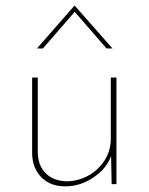

<svg xmlns="http://www.w3.org/2000/svg" viewBox="-20 -653 527 681"><path d="M393 -378V0H376L374 -99Q357 -54 310.5 -23Q264 8 211 8Q159 8 127.5 -23.5Q96 -55 94 -105V-378H114V-108Q116 -65 142 -38.5Q168 -12 215 -10Q256 -10 292 -29.5Q328 -49 350.5 -83.5Q373 -118 373 -160V-378ZM358 -481 245 -611 132 -481H111L244 -633H245L379 -481Z"/></svg>

Font: Josefin Sans Thin
Style: Regular
Weight: 250
Designer: Santiago Orozco
Foundry: Typemade
Version: Version 2.000